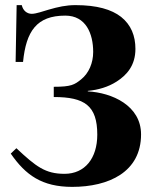

<svg xmlns="http://www.w3.org/2000/svg" viewBox="-20 -711 610 750"><path d="M41 -469H70C82 -589 123 -650 235 -650C316 -650 344 -579 344 -508C344 -465 327 -425 297 -401C271 -380 258 -372 190 -372V-332C311 -332 360 -298 360 -185C360 -93 312 -32 232 -32C157 -32 121 -60 44 -132L22 -111C80 -27 144 19 262 19C405 19 531 -39 531 -186C531 -299 417 -349 323 -354V-356C364 -360 402 -371 435 -392C476 -418 509 -456 509 -520C509 -571 492 -614 453 -645C416 -674 359 -691 275 -691C238 -691 207 -684 169 -673C148 -667 121 -657 104 -657C86 -657 70 -669 65 -691H45Z"/></svg>

Font: XITS
Style: Bold
Weight: 700
Designer: MicroPress Inc., with final additions and corrections provided by Coen Hoffman, Elsevier (retired)
Version: Version 1.302